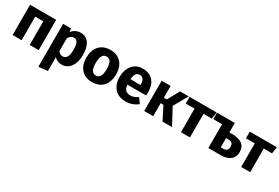

<svg xmlns="http://www.w3.org/2000/svg" viewBox="74 -1622 4244 2918"><g transform="rotate(30 2196.5 -163.0)"><path d="M361 0V-414H219V0H61V-531H519V0Z M941 -548Q1041 -548 1090 -474Q1139 -400 1139 -267Q1139 -142 1082 -62.5Q1025 17 928 17Q848 17 799 -38V205L641 222V-531H780L788 -472Q849 -548 941 -548ZM879 -99Q975 -99 975 -265Q975 -359 954 -395.5Q933 -432 890 -432Q836 -432 799 -370V-146Q831 -99 879 -99Z M1463 -548Q1585 -548 1654 -473.5Q1723 -399 1723 -265Q1723 -136 1653.5 -59.5Q1584 17 1463 17Q1342 17 1272.5 -57.5Q1203 -132 1203 -266Q1203 -395 1272.5 -471.5Q1342 -548 1463 -548ZM1463 -432Q1367 -432 1367 -266Q1367 -179 1390.5 -139Q1414 -99 1463 -99Q1559 -99 1559 -265Q1559 -352 1535.5 -392Q1512 -432 1463 -432Z M2280 -276Q2280 -243 2277 -219H1949Q1956 -152 1986 -125Q2016 -98 2069 -98Q2128 -98 2196 -145L2261 -57Q2168 17 2054 17Q1925 17 1856 -59Q1787 -135 1787 -263Q1787 -387 1852.5 -467.5Q1918 -548 2035 -548Q2150 -548 2215 -476Q2280 -404 2280 -276ZM2125 -314V-321Q2123 -443 2039 -443Q1998 -443 1976 -413.5Q1954 -384 1948 -314Z M2846 -531 2706 -285 2859 0H2692L2576 -228H2528V0H2370V-531H2528V-324H2580L2694 -531Z M3336 -531 3317 -414H3173V0H3015V-414H2860V-531Z M3692 -366Q3821 -366 3880.5 -319.5Q3940 -273 3940 -182Q3940 -94 3878 -47Q3816 0 3715 0H3496V-418H3342V-531H3655L3654 -530V-366ZM3698 -104Q3779 -104 3779 -185Q3779 -226 3758.5 -245.5Q3738 -265 3689 -265H3654V-104Z M4393 -531 4374 -414H4230V0H4072V-414H3917V-531Z"/></g></svg>

Font: Fira Sans
Style: Bold
Weight: 700
Designer: bBox Type GmbH & Carrois Corporate GbR & Edenspiekermann AG
Foundry: bBox Type GmbH & Carrois Corporate GbR & Edenspiekermann AG
Version: Version 4.301;PS 004.301;hotconv 1.0.88;makeotf.lib2.5.64775